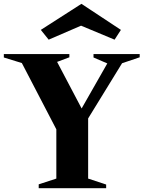

<svg xmlns="http://www.w3.org/2000/svg" viewBox="-23 -982 756 1002"><path d="M179 0V-20L271 -50V-307L91 -653L-3 -682V-700H339V-683L275 -659L403 -416L537 -651L465 -682V-700H706V-683L614 -652L437 -364V-50L531 -19V0ZM231 -775 190 -826 402 -962 608 -826 575 -775 400 -848Z"/></svg>

Font: Wittgenstein Extrabold
Style: Regular
Weight: 800
Designer: Jörg Drees
Foundry: Jörg Drees
Version: Version 1.303; ttfautohint (v1.8.4.7-5d5b)